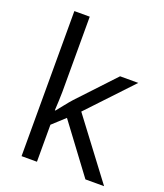

<svg xmlns="http://www.w3.org/2000/svg" viewBox="-140 -852 805 945"><g transform="rotate(20 262.5 -380.0)"><path d="M166 -759.8V-365.2Q166 -345.7 164.6 -317.6Q163.1 -289.6 162.1 -268.1H165.5Q175.8 -280.8 195.6 -305.7Q215.3 -330.6 229 -345.7L406.7 -535.2H502L286.6 -306.6L517.6 0H419.9L231 -253.4L166 -193.8V0H85.4V-759.8Z"/></g></svg>

Font: Wonky
Style: Regular
Weight: 400
Designer: Monotype Design Team
Foundry: Monotype Imaging Inc.
Version: Version 3.000